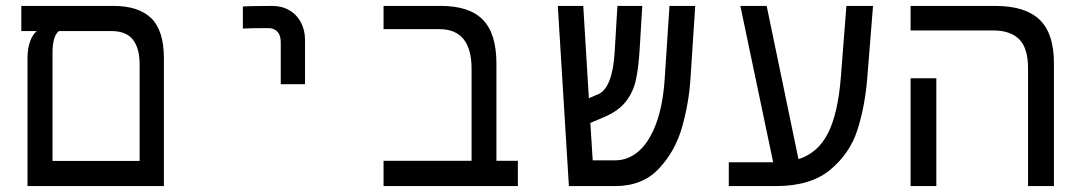

<svg xmlns="http://www.w3.org/2000/svg" viewBox="-20 -629 3640 649"><path d="M52 -609H363.5Q448.5 -609 491.2 -567.5Q534 -526 534 -431.5V0H73V-432Q73 -465.5 81.8 -489.2Q90.5 -513 104.5 -524H52ZM452 -85V-411Q452 -466 429.2 -495Q406.5 -524 357 -524H179Q157.5 -507 157.5 -450V-85Z M900 -609Q879.5 -609 845.2 -608.5Q811 -608 801 -607V-532.5Q824.5 -534 886 -534Q906.5 -534 917.8 -521.8Q929 -509.5 929 -486.5V-344.5H1011V-494Q1011 -527 997.2 -553.2Q983.5 -579.5 958.2 -594.2Q933 -609 900 -609Z M1465 -530.5H1276.5V-609H1470.5Q1566.5 -609 1612.2 -562.2Q1658 -515.5 1658 -414.5V-85.5H1730.5V0H1276.5V-85.5H1574V-396Q1574 -530.5 1465 -530.5Z M1865.5 -609H1951.5L1970.5 -297L2003 -311Q2026.5 -321.5 2040.2 -357.2Q2054 -393 2057.5 -450L2067 -609H2151L2142.5 -467.5Q2138.5 -399 2129.2 -357.8Q2120 -316.5 2094.8 -284.8Q2069.5 -253 2019.5 -232L1975.5 -213.5L1983.5 -87H2059.5Q2103 -87 2138.5 -117.5Q2174 -148 2197.5 -210.2Q2221 -272.5 2227 -365L2243 -609H2330L2314 -363.5Q2308.5 -280 2285.5 -199Q2262.5 -118 2207.2 -59Q2152 0 2059.5 0H1903Z M2443.5 -80.5H2593.5L2482.5 -609H2571.5L2679 -91Q2744 -111.5 2778 -177.2Q2812 -243 2822 -365L2841 -609H2931L2911.5 -365Q2903.5 -268 2878 -189Q2852.5 -110 2786.2 -55Q2720 0 2603 0H2443.5Z M3338 -526H3058V-609H3344Q3445.5 -609 3494 -562.5Q3542.5 -516 3542.5 -415.5V0H3455V-397.5Q3455 -466.5 3425.2 -496.2Q3395.5 -526 3338 -526ZM3058 -364.5H3145V0H3058Z"/></svg>

Font: JuliaMono
Style: Regular
Weight: 400
Monospace: yes
Designer: cormullion
Foundry: corm
Version: Version 0.055; ttfautohint (v1.8.4)